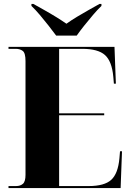

<svg xmlns="http://www.w3.org/2000/svg" viewBox="-20 -951 663 971"><path d="M23 0V-10H61Q83 -10 96 -21.5Q109 -33 109 -67V-642Q109 -683 95 -693.5Q81 -704 60 -704H23V-714H559L566 -528H556L553 -563Q546 -641 511 -672.5Q476 -704 396 -704H279V-378H507V-368H279V-10H428Q508 -10 542.5 -41.5Q577 -73 584 -151L587 -186H597L590 0ZM264 -771Q247 -794 225.5 -821.5Q204 -849 181.5 -875.5Q159 -902 139 -921V-931H149Q172 -918 202.5 -901Q233 -884 263 -865.5Q293 -847 316 -831Q338 -847 368.5 -865.5Q399 -884 429.5 -901Q460 -918 483 -931H493V-921Q473 -902 450.5 -875.5Q428 -849 406 -821.5Q384 -794 368 -771Z"/></svg>

Font: Noto Serif Display SemiCondensed ExtraBold
Style: Regular
Weight: 800
Width: 4
Designer: Monotype Design Team
Foundry: Monotype Imaging Inc.
Version: Version 2.009